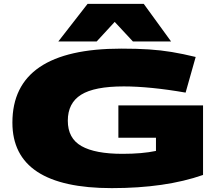

<svg xmlns="http://www.w3.org/2000/svg" viewBox="-20 -961 1132 991"><path d="M44 -328Q44 -710 606 -710Q687 -710 748.5 -706Q810 -702 867 -692.5Q924 -683 990 -667L938 -483Q846 -499 765.5 -507Q685 -515 619 -515Q467 -515 398.5 -472Q330 -429 330 -338Q330 -247 400.5 -207Q471 -167 612 -167Q714 -167 785 -182V-250H591V-417H1028V-58Q834 10 557 10Q44 10 44 -328ZM281 -747 432 -941H722L863 -747H666L572 -848L479 -747Z"/></svg>

Font: Georama ExtraExtended ExtraBold
Style: Regular
Weight: 800
Width: 8
Designer: Jean-Baptiste Levee
Foundry: Production Type
Version: Version 1.000